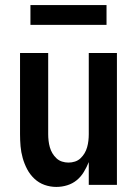

<svg xmlns="http://www.w3.org/2000/svg" viewBox="-20 -729 540 757"><path d="M202 8Q178 8 155.5 0Q133 -8 115.5 -24.5Q98 -41 87 -62Q76 -83 69.5 -106Q63 -129 61 -152.5Q59 -176 59 -200V-520H170V-200Q170 -187 171.5 -174Q173 -161 176.5 -148.5Q180 -136 186.5 -125Q193 -114 202.5 -105Q212 -96 224.5 -92Q237 -88 250 -88Q263 -88 275.5 -92Q288 -96 297.5 -105Q307 -114 313.5 -125Q320 -136 323.5 -148.5Q327 -161 328.5 -174Q330 -187 330 -200V-520H441V0H330V-90Q322 -70 310.5 -51Q299 -32 282.5 -18.5Q266 -5 245 1.5Q224 8 202 8ZM100 -631V-709H400V-631Z"/></svg>

Font: Iosevka Fixed
Style: Bold
Weight: 700
Monospace: yes
Designer: Belleve Invis
Foundry: Belleve Invis
Version: Version 32.3.0